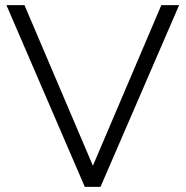

<svg xmlns="http://www.w3.org/2000/svg" viewBox="-20 -725 720 745"><path d="M309 0 5 -705H75L349 -62H332L606 -705H675L370 0Z"/></svg>

Font: Nunito Sans 10pt Light
Style: Regular
Weight: 300
Designer: Vernon Adams
Foundry: Vernon Adams
Version: Version 3.101;gftools[0.9.27]